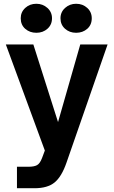

<svg xmlns="http://www.w3.org/2000/svg" viewBox="-20 -797 605 1019"><path d="M70 202V88H131Q161 88 176.5 79.5Q192 71 203 42L218 2L11 -561H157L288 -149L406 -561H551L333 66Q307 141 269.5 171.5Q232 202 163 202ZM90 -700Q90 -733 114 -755Q138 -777 173 -777Q207 -777 231.5 -755Q256 -733 256 -700Q256 -666 232 -644.5Q208 -623 173 -623Q138 -623 114 -644Q90 -665 90 -700ZM301 -700Q301 -733 325.5 -755Q350 -777 384 -777Q419 -777 443 -755Q467 -733 467 -700Q467 -665 443 -644Q419 -623 384 -623Q349 -623 325 -644.5Q301 -666 301 -700Z"/></svg>

Font: Open Sauce One
Style: Bold
Weight: 700
Designer: Alfredo Marco Pradil
Foundry: Creative Sauce Fz LLC
Version: Version 1.477